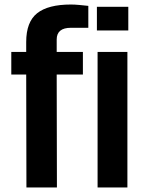

<svg xmlns="http://www.w3.org/2000/svg" viewBox="-20 -830 628 850"><path d="M97 0 96 -500H30V-600H96V-644Q96 -733 144.5 -771.5Q193 -810 294 -810Q311 -810 331.5 -808Q352 -806 371 -804V-707Q352 -707 333 -707Q314 -707 294 -707Q231 -707 231 -655V-600H347V-500H231L232 0ZM409 -695V-800H548V-695ZM412 0V-600H544V0Z"/></svg>

Font: Big Shoulders Text ExtraBold
Style: Regular
Weight: 800
Designer: Patric King
Foundry: XO Type Co
Version: Version 1.000; ttfautohint (v1.8.2)